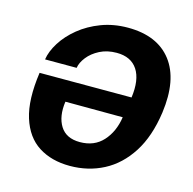

<svg xmlns="http://www.w3.org/2000/svg" viewBox="-108 -842 963 960"><g transform="rotate(15 373.5 -361.5)"><path d="M335 10Q240 10 173 -32.8Q106 -75.5 77.5 -166.2Q49 -257 69.5 -400.5H545.5Q558.5 -494.5 524.8 -545.8Q491 -597 417 -597Q367.5 -597 329.5 -577.5Q291.5 -558 268.8 -529Q246 -500 242 -472.5H78.5Q85 -515.5 113.8 -561.2Q142.5 -607 190.2 -646Q238 -685 301.2 -709Q364.5 -733 439 -733Q591.5 -733 664.8 -637.5Q738 -542 714 -367.5Q696 -240 642.2 -156.2Q588.5 -72.5 509.2 -31.2Q430 10 335 10ZM353 -118Q427.5 -118 472.2 -167.2Q517 -216.5 528.5 -293.5L231.5 -294.5Q220.5 -216.5 251.2 -167.2Q282 -118 353 -118Z"/></g></svg>

Font: Public Sans
Style: Bold Italic
Weight: 700
Italic angle: -8°
Designer: The Public Sans project authors (U.S. Web Design System). Libre Franklin designed by Pablo Impallari and Rodrigo Fuenzal
Version: Version 1.008; ttfautohint (v1.8.1) -l 8 -r 50 -G 200 -x 14 